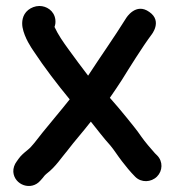

<svg xmlns="http://www.w3.org/2000/svg" viewBox="-20 -529 583 640"><path d="M110.4 -509C97.7 -509 83.6 -503.5 74 -495.7C53.7 -479.3 52.3 -454.8 55 -438.3C61.2 -402.9 85.8 -367.8 91.8 -358.9C128.3 -303.6 169.9 -249.4 212.3 -197.8C183.2 -160.8 150.2 -122.6 121.6 -87C101.6 -61.9 87 -40.8 71.8 -28.9C60.6 -20 49.4 -10.4 41.7 0.6L35.3 9.7C28.4 18.6 23.6 32 24.4 43.9C27.4 87.5 84.3 108.9 115.1 72.4L122.7 63.8C127.9 58 125.9 58.1 135.4 49.9C165.5 27.2 184.8 -3.9 205.4 -28C205.6 -28.3 206.1 -28.8 206.3 -29.2C229.1 -59.2 255.1 -88 282.8 -123.6C301.7 -100.2 325.8 -68.1 347.8 -44.1C360.9 -28.5 370.4 -12.4 386.4 8.4C399.2 25 413.4 42.8 430.8 60.3C451 80.6 483.9 79 503.4 59.5C522.2 40.7 524 9.3 503.7 -11L496.4 -18.2C482.4 -33.8 463.4 -56 451.2 -73.4C434.8 -97.7 417.8 -117.2 400.1 -139.5C383.3 -160.6 364.6 -182 346.2 -203C359.8 -223.2 376.1 -246 386.2 -262.5C407.6 -297.3 456.4 -375.3 484.3 -412.4C484.3 -412.4 522.7 -458.1 477.9 -489C432.8 -521.8 401 -469.4 400.5 -468.7C359.7 -403.3 316.5 -342.6 273.7 -276.8C252.4 -304.2 230.4 -334.5 209.8 -362.6C190.1 -389.6 174 -412.7 161.7 -439.2C164.4 -447.1 165.6 -452.7 164.5 -463.7C160.5 -494.6 133.5 -509 112.1 -509Z"/></svg>

Font: Take Off
Style: YouHoser
Weight: 400
Foundry: Cannot Into Space Fonts
Version: Version 0.89